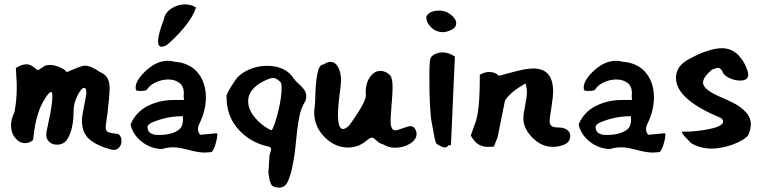

<svg xmlns="http://www.w3.org/2000/svg" viewBox="-20 -676 3467 872"><path d="M30 -107Q30 -136 46 -167Q56 -225 56 -271Q56 -276 56 -284Q56 -292 56 -297L52 -367L68 -376Q86 -384 100 -384Q118 -384 134 -370L152 -357L172 -369Q184 -381 206 -381Q230 -381 255 -369Q280 -357 282 -348Q286 -349 305 -357.5Q324 -366 341 -372Q358 -378 368 -378Q372 -378 374 -377Q396 -375 432 -350Q458 -339 468 -321Q478 -303 478 -274Q478 -265 477 -254Q476 -243 475 -227Q474 -211 472 -200Q470 -172 465 -139.5Q460 -107 460 -98Q460 -85 467 -79Q474 -73 492 -71L518 -67Q532 -56 532 -36Q532 -20 522 -7.5Q512 5 496 5Q492 5 484 3Q420 -14 386 -43.5Q352 -73 352 -130Q352 -146 362 -195Q372 -244 372 -256Q372 -277 362 -277Q350 -277 332 -242Q314 -207 314 -170Q314 -87 284 -41Q268 -19 238 -19Q218 -19 204 -31.5Q190 -44 190 -66Q190 -76 194 -91Q194 -94 201 -124.5Q208 -155 213 -187.5Q218 -220 218 -238Q218 -258 212 -258Q202 -258 182 -224Q164 -196 154 -163.5Q144 -131 140 -110Q136 -89 130 -40Q114 -26 94 -26Q68 -26 49 -49.5Q30 -73 30 -107Z M573 -111Q596 -166 649.5 -194Q703 -222 772 -222H816L814 -237Q815 -242 815 -252Q815 -284 795 -299.5Q775 -315 744 -315Q715 -315 687 -302Q659 -289 647 -268Q640 -263 615 -263Q603 -263 599.5 -265.5Q596 -268 596 -278Q596 -312 644 -356Q692 -400 743 -400Q758 -400 770 -396Q841 -391 878 -346Q915 -301 915 -234Q915 -171 883 -109Q879 -100 879 -90Q879 -76 889 -64L966 -71V-69Q967 -67 967 -65Q967 -47 957 -16Q947 15 937 15H936Q918 17 910 17Q882 17 837 5Q792 -7 767 -7Q740 -7 715 1Q663 -1 623 -33Q583 -65 573 -111ZM650 -99Q650 -63 700 -63Q766 -63 796 -90Q811 -104 811 -132Q811 -143 810 -149H808Q807 -148 805 -148Q738 -148 671 -120Q650 -111 650 -99ZM698 -488Q698 -521 724 -587Q728 -616 756.5 -636Q785 -656 820 -656Q849 -656 870 -642Q857 -600 817.5 -552.5Q778 -505 737 -471Q724 -464 714 -464Q698 -464 698 -488Z M1009 -235V-243Q1020 -271 1042 -301Q1060 -335 1102.5 -356Q1145 -377 1193 -377Q1278 -377 1315 -318Q1321 -309 1336.5 -295.5Q1352 -282 1361.5 -268.5Q1371 -255 1371 -239Q1371 -228 1367 -217Q1347 -187 1338.5 -141.5Q1330 -96 1324 -31Q1318 34 1309 75Q1304 100 1300.5 112Q1297 124 1290 142Q1283 160 1272.5 168Q1262 176 1247 176Q1233 176 1218 169Q1213 165 1209.5 157Q1206 149 1204.5 142.5Q1203 136 1201.5 124.5Q1200 113 1199 108L1204 30Q1204 28 1207.5 17.5Q1211 7 1211 2Q1211 -8 1201 -10Q1119 -27 1064 -87Q1009 -147 1009 -235ZM1107 -216Q1107 -180 1136 -144Q1165 -108 1208 -86Q1215 -83 1219 -93Q1233 -124 1246 -180Q1259 -236 1259 -279Q1259 -298 1254 -303Q1235 -322 1221 -322Q1205 -322 1173 -305Q1107 -270 1107 -216Z M1407 -166Q1407 -180 1410 -197Q1411 -201 1412.5 -253Q1414 -305 1422 -344Q1430 -383 1449 -383Q1467 -395 1481 -395Q1503 -395 1516 -370.5Q1529 -346 1529 -310Q1529 -302 1527 -284Q1515 -197 1515 -155Q1515 -90 1538 -90Q1548 -90 1565 -105Q1642 -211 1642 -244Q1641 -249 1641 -260Q1641 -298 1660.5 -326Q1680 -354 1708 -354Q1731 -354 1751 -335Q1763 -323 1763 -278Q1763 -254 1758.5 -201Q1754 -148 1754 -128Q1754 -84 1775 -84Q1784 -84 1809 -93.5Q1834 -103 1845 -103Q1857 -103 1864.5 -91.5Q1872 -80 1872 -68Q1872 -42 1842 -23.5Q1812 -5 1775 -5Q1745 -5 1721 -20Q1704 -24 1690 -37.5Q1676 -51 1670 -51Q1660 -51 1647 -39Q1608 -6 1561 -6Q1501 -6 1454 -53.5Q1407 -101 1407 -166Z M1917 -602Q1930 -628 1977 -628Q2004 -628 2028 -609Q2052 -590 2052 -570Q2052 -548 2022 -537Q2006 -530 1992 -530Q1961 -530 1938.5 -551.5Q1916 -573 1916 -601Q1916 -602 1917 -602ZM1935 -410Q1938 -421 1955 -430Q1971 -438 1990 -438Q2017 -438 2045 -420Q2047 -419 2046 -418L2028 -18Q2028 -16 2026 -16Q2024 -16 2021 -17H2020Q2019 -17 2019 -17Q2016 -16 2011 -10Q2003 -2 1984 -11Q1966 -19 1960 -26V-27Q1955 -35 1942 -113Q1930 -167 1930 -328Q1930 -398 1935 -410Z M2118 -60 2136 -111Q2159 -162 2159 -321V-336Q2179 -349 2202 -349Q2229 -349 2245 -332Q2248 -332 2308.5 -348.5Q2369 -365 2402 -365Q2492 -365 2492 -261Q2492 -236 2484 -186Q2476 -136 2476 -127Q2476 -111 2485 -104Q2494 -97 2516 -97Q2542 -97 2556 -86Q2570 -75 2570 -59Q2570 -27 2534 -16Q2513 -9 2492 -9Q2451 -9 2418 -33.5Q2385 -58 2368 -92Q2357 -114 2357 -139Q2357 -158 2365 -197Q2373 -236 2373 -257Q2373 -276 2367 -297Q2366 -297 2356.5 -291Q2347 -285 2343.5 -283Q2340 -281 2330.5 -274.5Q2321 -268 2316.5 -264.5Q2312 -261 2304 -254Q2296 -247 2291.5 -242Q2287 -237 2281.5 -230.5Q2276 -224 2273 -217L2240 -53L2223 -10L2201 -9H2197Q2154 -9 2131 -41Z M2608 -111Q2631 -166 2684.5 -194Q2738 -222 2807 -222H2851L2849 -237Q2850 -242 2850 -252Q2850 -284 2830 -299.5Q2810 -315 2779 -315Q2750 -315 2722 -302Q2694 -289 2682 -268Q2675 -263 2650 -263Q2638 -263 2634.5 -265.5Q2631 -268 2631 -278Q2631 -313 2679 -356.5Q2727 -400 2778 -400Q2793 -400 2805 -396Q2876 -391 2913 -346Q2950 -301 2950 -234Q2950 -171 2918 -109Q2914 -100 2914 -90Q2914 -76 2924 -64L3001 -71V-68Q3002 -66 3002 -65Q3002 -46 2992 -15.5Q2982 15 2972 15H2971Q2953 17 2945 17Q2917 17 2872 5Q2827 -7 2802 -7Q2775 -7 2750 1Q2698 -1 2658 -33Q2618 -65 2608 -111ZM2685 -99Q2685 -63 2735 -63Q2799 -63 2831 -90Q2846 -104 2846 -132Q2846 -143 2845 -149H2843Q2842 -148 2840 -148Q2773 -148 2706 -120Q2685 -111 2685 -99Z M3050 -322Q3050 -377 3110 -408Q3142 -425 3159 -432.5Q3176 -440 3205.5 -448.5Q3235 -457 3258 -457Q3303 -457 3333 -426Q3367 -389 3377 -346Q3378 -343 3378 -337Q3378 -310 3341 -310Q3316 -310 3290 -323Q3264 -336 3260 -354Q3250 -368 3241 -368Q3235 -368 3214 -360Q3173 -326 3173 -301Q3173 -283 3195.5 -266.5Q3218 -250 3250 -236.5Q3282 -223 3313.5 -207Q3345 -191 3367.5 -166.5Q3390 -142 3390 -111Q3390 -89 3378 -62Q3360 -39 3309 -20Q3258 -1 3209 -1Q3190 -1 3168 -6Q3146 -12 3133.5 -18Q3121 -24 3118 -27L3090 -56Q3076 -72 3077 -78H3090Q3144 -78 3204 -90.5Q3264 -103 3264 -124Q3264 -132 3255 -140Q3050 -224 3050 -322Z"/></svg>

Font: NaniFont Regular
Style: Regular
Weight: 400
Designer: Nanigashitei
Version: Version 1.036